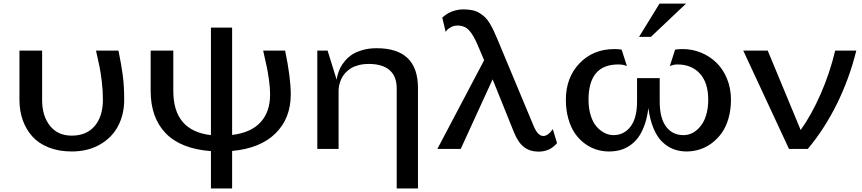

<svg xmlns="http://www.w3.org/2000/svg" viewBox="-20 -841 4864 1084"><path d="M561 -277.8Q561 -327.6 554.9 -379.2Q548.8 -430.7 542 -464.1Q535.2 -497.6 522 -555.2H648.9Q665.5 -474.6 673.3 -414.6Q681.2 -354.5 681.2 -277.8Q681.2 -195.3 646.7 -129.6Q612.3 -64 544.2 -24.9Q476.1 14.2 384.8 14.2Q312.5 14.2 255.4 -8.3Q198.2 -30.8 162.6 -70.6Q127 -110.4 108.4 -162.8Q89.8 -215.3 89.8 -277.8V-555.2H217.8V-276.9Q217.8 -186 262.2 -130.6Q306.6 -75.2 384.8 -75.2Q468.8 -75.2 514.9 -129.9Q561 -184.6 561 -277.8Z M1170.9 223.1V12.2Q1001 -0.5 915.8 -88.4Q830.6 -176.3 830.6 -328.1V-555.2H958.5V-327.1Q958.5 -102.5 1170.9 -78.1V-685.1H1290.5V-79.1Q1396 -91.8 1450.4 -150.1Q1504.9 -208.5 1504.9 -308.1Q1504.9 -343.8 1498.8 -388.2Q1492.7 -432.6 1485.8 -465.1Q1479 -497.6 1465.8 -555.2H1589.8Q1621.6 -402.3 1621.6 -308.1Q1621.6 -173.3 1535.9 -88.4Q1450.2 -3.4 1290.5 11.2V223.1Z M2219.7 223.1V-341.8Q2219.7 -410.6 2179.2 -445.3Q2138.7 -480 2062.5 -480Q2031.2 -480 2005.6 -473.4Q1980 -466.8 1962.6 -456.3Q1945.3 -445.8 1931.9 -431.6Q1918.5 -417.5 1911.1 -403.6Q1903.8 -389.6 1899.2 -374.8Q1894.5 -359.9 1893.1 -349.4Q1891.6 -338.9 1891.6 -330.1V0H1771.5V-555.2H1829.6L1880.9 -390.1Q1881.3 -394 1882.1 -400.4Q1882.8 -406.7 1888.4 -425.3Q1894 -443.8 1902.6 -460.7Q1911.1 -477.5 1928.7 -498.3Q1946.3 -519 1969 -533.7Q1991.7 -548.3 2027.3 -558.6Q2063 -568.8 2106.4 -568.8Q2339.8 -568.8 2339.8 -344.2V223.1Z M2882.3 -92.8 2761.2 -393.1 2581.1 0H2449.2L2713.4 -501L2676.3 -587.9Q2652.8 -643.1 2628.4 -669.9Q2604 -696.8 2562 -696.8Q2543 -696.8 2526.4 -687.7Q2509.8 -678.7 2503.9 -671.6Q2498 -664.6 2496.1 -661.1L2477.1 -741.2Q2479 -743.2 2482.2 -746.3Q2485.4 -749.5 2496.8 -757.6Q2508.3 -765.6 2521 -771.7Q2533.7 -777.8 2554 -783Q2574.2 -788.1 2595.2 -788.1Q2623.5 -788.1 2646.2 -783.4Q2668.9 -778.8 2687 -767.6Q2705.1 -756.3 2718.3 -743.9Q2731.4 -731.4 2744.4 -710Q2757.3 -688.5 2766.4 -669.4Q2775.4 -650.4 2788.1 -620.1L2993.2 -128.9Q3016.6 -73.2 3047.4 -73.2Q3073.7 -73.2 3101.1 -111.8L3125 -33.2Q3085 15.1 3020 15.1Q2973.6 15.1 2940.2 -9.3Q2906.7 -33.7 2882.3 -92.8Z M3703.6 -820.8H3853.5L3654.8 -632.8H3587.9ZM3704.6 -399.9V-268.1Q3704.6 -174.3 3740.5 -126.2Q3776.4 -78.1 3838.9 -78.1Q3858.9 -78.1 3878.7 -85.4Q3898.4 -92.8 3916.5 -108.9Q3934.6 -125 3948.2 -147.7Q3961.9 -170.4 3970.2 -204.1Q3978.5 -237.8 3978.5 -277.8Q3978.5 -374.5 3931.2 -425.8Q3883.8 -477.1 3804.7 -477.1Q3782.2 -477.1 3761.7 -467.8L3791.5 -561Q3813 -564 3834 -564Q3889.2 -564 3938.7 -543.5Q3988.3 -522.9 4025.6 -486.3Q4063 -449.7 4085 -395.5Q4106.9 -341.3 4106.9 -277.8Q4106.9 -220.7 4092.8 -172.1Q4078.6 -123.5 4054.4 -89.8Q4030.3 -56.2 3998 -32.2Q3965.8 -8.3 3929.7 2.9Q3893.6 14.2 3856 14.2Q3816.9 14.2 3783.4 1.5Q3750 -11.2 3720.5 -38.6Q3690.9 -65.9 3670.2 -115Q3649.4 -164.1 3640.6 -231Q3633.8 -174.8 3617.7 -131.6Q3601.6 -88.4 3580.6 -61.3Q3559.6 -34.2 3532.2 -16.8Q3504.9 0.5 3477.1 7.3Q3449.2 14.2 3418 14.2Q3380.9 14.2 3345.9 2.9Q3311 -8.3 3279.8 -31.7Q3248.5 -55.2 3225.3 -89.1Q3202.1 -123 3188.5 -171.6Q3174.8 -220.2 3174.8 -277.8Q3174.8 -402.8 3251.7 -483.4Q3328.6 -564 3449.7 -564Q3468.3 -564 3489.7 -561L3519.5 -467.8Q3500.5 -477.1 3470.7 -477.1Q3302.7 -477.1 3302.7 -277.8Q3302.7 -228 3315.2 -188.7Q3327.6 -149.4 3348.4 -126Q3369.1 -102.5 3393.6 -90.3Q3418 -78.1 3443.8 -78.1Q3502.9 -78.1 3539.8 -126.2Q3576.7 -174.3 3576.7 -269V-399.9Z M4695.3 -555.2H4814.5Q4775.4 -397.5 4705.6 -255.6Q4635.7 -113.8 4540.5 0H4434.6L4176.3 -555.2H4314.5L4500.5 -106.9Q4561.5 -192.4 4613.3 -310.3Q4665 -428.2 4695.3 -555.2Z"/></svg>

Font: Sporting Grotesque
Style: Regular
Weight: 400
Designer: Lucas LE BIHAN
Foundry: Lucas LE BIHAN
Version: Version 2.001;PS 2.1;hotconv 1.0.88;makeotf.lib2.5.647800